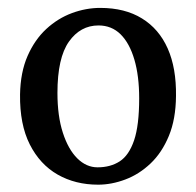

<svg xmlns="http://www.w3.org/2000/svg" viewBox="-20 -826 509 498"><path d="M234.5 -347Q175.5 -347 129.5 -373.2Q83.5 -399.5 57.2 -451.5Q31 -503.5 32 -581Q33 -638.5 51.5 -680.8Q70 -723 100 -750.8Q130 -778.5 166.5 -792Q203 -805.5 240 -805.5Q304 -805.5 348.2 -778.2Q392.5 -751 415 -700.2Q437.5 -649.5 436.5 -577Q436 -517 418 -473.5Q400 -430 370.5 -402Q341 -374 305.2 -360.5Q269.5 -347 234.5 -347ZM233 -392Q266.5 -392 290.5 -407.5Q314.5 -423 327.8 -462Q341 -501 341 -571Q341 -629 328.5 -671.5Q316 -714 292.8 -737Q269.5 -760 235.5 -760Q188.5 -760 158.8 -718Q129 -676 129 -585Q129 -525 143 -481.8Q157 -438.5 180.5 -415.2Q204 -392 233 -392Z"/></svg>

Font: Merriweather 28pt
Style: Regular
Weight: 400
Version: Version 2.100